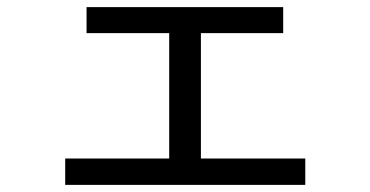

<svg xmlns="http://www.w3.org/2000/svg" viewBox="-20 -565 1040 539"><path d="M837 -46H163V-120H455V-472H223V-545H775V-472H544V-120H837Z"/></svg>

Font: NanumGothicCoding
Style: Regular
Weight: 400
Monospace: yes
Designer: Kwon Bruce; Nicolas Noh; Sung-woo Choi; Go-un Cha; Soo-hyun Park;
Foundry: NHN Corporation
Version: Version 2.000;PS 1;hotconv 1.0.49;makeotf.lib2.0.14853